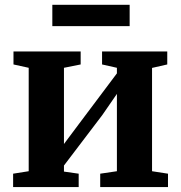

<svg xmlns="http://www.w3.org/2000/svg" viewBox="-20 -756 732 776"><path d="M33 0V-54L96 -64V-482L34.5 -495.5V-548H306V-495.5L238.5 -482V-174L296 -251L452.5 -459.5V-482L392.5 -495.5V-548H656V-495.5L594.5 -481.5V-64L659 -54V0H385V-54L452.5 -64V-376.5L393.5 -291L238.5 -87V-62.5L298 -54V0ZM504 -736.5V-650.5H191.5V-736.5Z"/></svg>

Font: Merriweather 36pt
Style: Bold
Weight: 700
Designer: Eben Sorkin
Foundry: Eben Sorkin
Version: Version 2.100